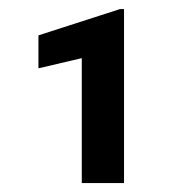

<svg xmlns="http://www.w3.org/2000/svg" viewBox="-20 -730 411 424"><path d="M253.9 -710V-325.7H160.6V-601.6L64.9 -579.1V-651.9L245.1 -710Z"/></svg>

Font: Vazirmatn UI SemiBold
Style: Regular
Weight: 600
Designer: Saber Rastikerdar
Foundry: Saber Rastikerdar
Version: Version 33.003